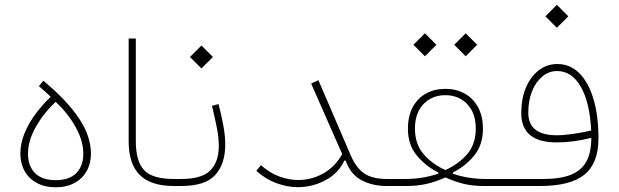

<svg xmlns="http://www.w3.org/2000/svg" viewBox="-20 -775 2578 800"><path d="M211.9 -24.4Q154.3 -24.4 125.5 -54.2Q96.7 -84 96.7 -134.3Q96.7 -189 129.6 -246.8Q162.6 -304.7 211.9 -350.6Q262.2 -304.2 294.7 -246.3Q327.1 -188.5 327.1 -134.3Q327.1 -84 298.3 -54.2Q269.5 -24.4 211.9 -24.4ZM211.9 5.4Q257.3 5.4 290.3 -12.5Q323.2 -30.3 341.1 -62Q358.9 -93.8 358.9 -134.8Q358.9 -170.4 346.9 -206.5Q335 -242.7 310.3 -280Q285.6 -317.4 248.5 -356.9Q211.4 -396.5 160.6 -438.5L142.1 -416Q155.3 -405.3 166.7 -394.8Q178.2 -384.3 191.4 -371.6Q157.7 -339.8 128.9 -301.3Q100.1 -262.7 82.5 -220.5Q64.9 -178.2 64.9 -134.8Q64.9 -93.8 82.8 -62Q100.6 -30.3 133.8 -12.5Q167 5.4 211.9 5.4Z M516.1 -614.3V-186.5Q516.1 -92.3 562.3 -46.1Q608.4 0 704.6 0H705.1V-29.3H704.6Q613.8 -29.3 579.8 -66.7Q545.9 -104 545.9 -186.5V-614.3Z M890.6 -341.3 863.3 -334Q875 -286.1 883.3 -243.9Q891.6 -201.7 891.6 -167Q891.6 -100.6 856.4 -64.9Q821.3 -29.3 734.9 -29.3H705.1Q695.3 -29.3 695.3 -14.6Q695.3 0 705.1 0H734.9Q835 0 876.7 -45.7Q918.5 -91.3 918.5 -172.9Q918.5 -209 910.6 -251.7Q902.8 -294.4 890.6 -341.3ZM771.5 -537.6 819.3 -489.7 867.2 -537.6 819.3 -585.4Z M1306.6 -440.9 1276.4 -426.8 1405.8 -133.3Q1377 -80.6 1327.6 -52.7Q1278.3 -24.9 1222.7 -24.9Q1183.6 -24.9 1143.3 -39.8Q1103 -54.7 1067.4 -86.9L1047.9 -63Q1086.9 -28.3 1132.1 -11.7Q1177.2 4.9 1221.7 4.9Q1281.2 4.9 1335.4 -23.7Q1389.6 -52.2 1415 -106H1419.9Q1440.4 -48.8 1485.8 -24.4Q1531.2 0 1591.8 0H1602.1V-29.3H1591.8Q1555.2 -29.3 1527.3 -38.1Q1499.5 -46.9 1479 -67.9Q1458.5 -88.9 1442.4 -125.5Z M1702.6 -588.4 1750.5 -540.5 1798.3 -588.4 1750.5 -636.2ZM1872.6 -588.4 1920.4 -540.5 1968.3 -588.4 1920.4 -636.2ZM1679.7 -238.3Q1679.7 -171.9 1716.8 -127Q1753.9 -82 1806.6 -56.2L1806.2 -51.3Q1773.9 -40.5 1739.7 -34.9Q1705.6 -29.3 1668.9 -29.3H1602.1Q1595.7 -29.3 1594 -25.1Q1592.3 -21 1592.3 -14.6Q1592.3 -8.3 1594 -4.2Q1595.7 0 1602.1 0H1673.3Q1719.7 0 1757.6 -8.8Q1795.4 -17.6 1835.9 -35.6Q1876.5 -17.6 1913.1 -8.8Q1949.7 0 1995.1 0H2069.8V-29.3H2003.4Q1967.8 -29.3 1932.4 -34.9Q1897 -40.5 1866.7 -51.3V-56.2Q1918.9 -82 1955.6 -126.7Q1992.2 -171.4 1992.2 -237.8Q1992.2 -291.5 1971.7 -328.6Q1951.2 -365.7 1916 -385.3Q1880.9 -404.8 1835.9 -404.8Q1790.5 -404.8 1755.4 -385.5Q1720.2 -366.2 1700 -329.1Q1679.7 -292 1679.7 -238.3ZM1835.9 -66.4Q1779.8 -91.8 1744.4 -133.3Q1709 -174.8 1709 -239.7Q1709 -303.7 1744.4 -341.1Q1779.8 -378.4 1835.9 -378.4Q1891.1 -378.4 1926.8 -341.1Q1962.4 -303.7 1962.4 -239.7Q1962.4 -174.8 1927 -133.3Q1891.6 -91.8 1835.9 -66.4Z M2252.4 -707 2300.3 -659.2 2348.1 -707 2300.3 -754.9ZM2443.4 -231.4Q2403.3 -222.2 2366 -216.8Q2328.6 -211.4 2299.8 -211.4Q2181.2 -211.4 2181.2 -305.2Q2181.2 -355.5 2196.8 -394.5Q2212.4 -433.6 2239.7 -456.3Q2267.1 -479 2301.3 -479Q2362.3 -479 2399.9 -413.6Q2437.5 -348.1 2443.4 -231.4ZM2069.8 -29.3Q2064.9 -29.3 2062.5 -25.6Q2060.1 -22 2060.1 -14.6Q2060.1 -6.8 2062.5 -3.4Q2064.9 0 2069.8 0H2230.5Q2356.9 0 2415.3 -47.6Q2473.6 -95.2 2473.6 -198.2Q2473.6 -293.5 2452.6 -363Q2431.6 -432.6 2393.3 -470.5Q2355 -508.3 2302.2 -508.3Q2258.8 -508.3 2224.6 -481.9Q2190.4 -455.6 2171.1 -409.4Q2151.9 -363.3 2151.9 -304.2Q2151.9 -242.7 2188.7 -212.2Q2225.6 -181.6 2300.8 -181.6Q2369.1 -181.6 2443.8 -200.7Q2443.8 -140.1 2423.3 -102.3Q2402.8 -64.5 2358.9 -46.9Q2314.9 -29.3 2244.1 -29.3Z"/></svg>

Font: Estedad VF
Style: Regular
Weight: 100
Designer: Amin Abedi
Version: Version 7.3